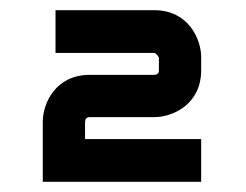

<svg xmlns="http://www.w3.org/2000/svg" viewBox="-20 -688 483 377"><path d="M375 -415H147V-448C147 -453 149 -458 156 -458H283C319 -458 375 -483 375 -550V-576C375 -611 350 -668 283 -668H89V-584H283C283 -584 287 -584 292 -575V-550C292 -544 289 -541 282 -541H156C89 -541 64 -485 64 -449V-331H375Z"/></svg>

Font: Bruno Ace SC
Style: Regular
Weight: 400
Designer: Astigmatic (AOETI)
Foundry: Astigmatic (AOETI)
Version: Version 1.000